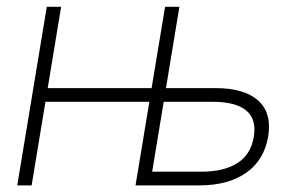

<svg xmlns="http://www.w3.org/2000/svg" viewBox="-20 -561 895 581"><path d="M420.9 0 427.7 -41.5H589.4Q657.7 -41.5 698.5 -67.6Q739.3 -93.8 748 -147Q756.8 -200.7 724.9 -226.8Q692.9 -252.9 624.5 -252.9H462.4L469.2 -294.4H631.8Q719.2 -294.4 761.2 -256.8Q803.2 -219.2 791.5 -147.9Q779.3 -76.2 724.9 -38.1Q670.4 0 583 0ZM32.2 0 121.6 -540.5H165L75.7 0ZM105.5 -252.9 112.3 -294.4H448.7L441.9 -252.9ZM390.1 0 479.5 -540.5H522.9L433.6 0Z"/></svg>

Font: Inter 24pt ExtraLight
Style: Italic
Weight: 250
Italic angle: -9.3988°
Version: Version 4.001;git-66647c0bb